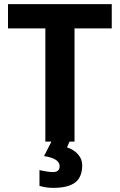

<svg xmlns="http://www.w3.org/2000/svg" viewBox="-20 -683 578 926"><path d="M339.4 0H198.7V-545.9H18.6V-663.1H519V-545.9H339.4ZM376.5 113.3Q376.5 171.4 342.3 197.3Q308.1 223.1 236.3 223.1Q201.2 223.1 170.4 213.4V137.2Q182.6 140.6 203.1 143.8Q223.6 147 234.9 147Q267.6 147 267.6 118.7Q267.6 81.1 192.4 69.8L228 0H315.4L303.2 27.8Q336.4 38.6 356.4 61.5Q376.5 84.5 376.5 113.3Z"/></svg>

Font: Bpm'online Open Sans
Style: Bold
Weight: 700
Foundry: Ascender Corporation
Version: Version 1.10